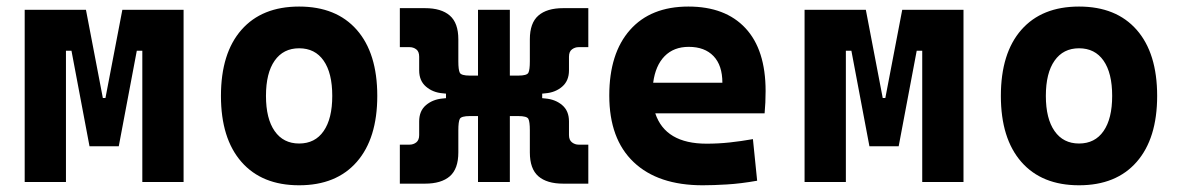

<svg xmlns="http://www.w3.org/2000/svg" viewBox="-20 -547 3556 577"><path d="M54.2 0V-517.6H238.3L289.1 -252.4H296.9L347.7 -517.6H531.7V0H407.7V-394.5H391.1L336.9 -107.4H249L194.8 -394.5H178.2V0Z M878.9 9.8Q767.1 9.8 705.6 -60.5Q644 -130.9 644 -258.8Q644 -387.2 705.6 -457.3Q767.1 -527.3 878.9 -527.3Q990.7 -527.3 1052.2 -457.3Q1113.8 -387.2 1113.8 -258.8Q1113.8 -130.9 1052.2 -60.5Q990.7 9.8 878.9 9.8ZM878.9 -115.7Q926.8 -115.7 952.6 -153.1Q978.5 -190.4 978.5 -258.8Q978.5 -327.6 952.6 -364.7Q926.8 -401.9 878.9 -401.9Q831.5 -401.9 805.4 -364.7Q779.3 -327.6 779.3 -258.8Q779.3 -190.4 805.4 -153.1Q831.5 -115.7 878.9 -115.7Z M1181.6 4.9V-112.3H1210.9Q1222.2 -112.3 1231 -119.1Q1239.7 -126 1239.7 -141.1V-182.1Q1239.7 -213.9 1260.3 -231.2Q1280.8 -248.5 1310.5 -251L1320.3 -252V-265.6L1310.5 -266.6Q1280.8 -269 1260.3 -286.6Q1239.7 -304.2 1239.7 -335.4V-376.5Q1239.7 -392.1 1231 -398.7Q1222.2 -405.3 1210.9 -405.3H1181.6V-522.5H1257.3Q1306.2 -522.5 1331.8 -500.2Q1357.4 -478 1357.4 -428.7V-364.3Q1357.4 -363.8 1357.4 -362.8Q1357.4 -336.9 1361.8 -328.4Q1366.2 -319.8 1392.1 -319.8H1416.5V-517.6H1512.2V-319.8H1537.6Q1563.5 -319.8 1567.9 -328.4Q1572.3 -336.9 1572.3 -362.8Q1572.3 -363.8 1572.3 -364.3V-428.7Q1572.3 -478 1597.9 -500.2Q1623.5 -522.5 1672.4 -522.5H1748V-405.3H1718.8Q1708 -405.3 1699 -398.7Q1689.9 -392.1 1689.9 -376.5V-335.4Q1689.9 -304.2 1669.4 -286.6Q1648.9 -269 1619.1 -266.6L1609.4 -265.6V-252L1619.1 -251Q1648.9 -248.5 1669.4 -231.2Q1689.9 -213.9 1689.9 -182.1V-141.1Q1689.9 -126 1699 -119.1Q1708 -112.3 1718.8 -112.3H1748V4.9H1672.4Q1623.5 4.9 1597.9 -17.3Q1572.3 -39.6 1572.3 -88.9V-153.8Q1572.3 -154.3 1572.3 -155.3Q1572.3 -181.2 1567.9 -189.7Q1563.5 -198.2 1537.6 -198.2H1512.2V0H1416.5V-198.2H1392.1Q1366.2 -198.2 1361.8 -189.7Q1357.4 -181.2 1357.4 -155.3Q1357.4 -154.3 1357.4 -153.8V-88.9Q1357.4 -39.6 1331.8 -17.3Q1306.2 4.9 1257.3 4.9Z M2091.8 9.8Q1957.5 9.8 1884.3 -59.8Q1811 -129.4 1811 -259.8Q1811 -386.7 1873.3 -457Q1935.5 -527.3 2048.8 -527.3Q2159.7 -527.3 2220.2 -462.4Q2280.8 -397.5 2280.8 -273.4Q2280.8 -238.3 2277.8 -206.5H1949.2Q1979.5 -115.2 2103.5 -115.2Q2138.7 -115.2 2172.9 -118.9Q2207 -122.6 2242.7 -128.9L2255.4 -3.9Q2205.6 4.9 2164.6 7.3Q2123.5 9.8 2091.8 9.8ZM1942.9 -298.3H2150.9Q2150.9 -350.6 2124.3 -378.4Q2097.7 -406.2 2049.8 -406.2Q2004.9 -406.2 1977.3 -378.2Q1949.7 -350.1 1942.9 -298.3Z M2397.9 0V-517.6H2582L2632.8 -252.4H2640.6L2691.4 -517.6H2875.5V0H2751.5V-394.5H2734.9L2680.7 -107.4H2592.8L2538.6 -394.5H2522V0Z M3222.7 9.8Q3110.8 9.8 3049.3 -60.5Q2987.8 -130.9 2987.8 -258.8Q2987.8 -387.2 3049.3 -457.3Q3110.8 -527.3 3222.7 -527.3Q3334.5 -527.3 3396 -457.3Q3457.5 -387.2 3457.5 -258.8Q3457.5 -130.9 3396 -60.5Q3334.5 9.8 3222.7 9.8ZM3222.7 -115.7Q3270.5 -115.7 3296.4 -153.1Q3322.3 -190.4 3322.3 -258.8Q3322.3 -327.6 3296.4 -364.7Q3270.5 -401.9 3222.7 -401.9Q3175.3 -401.9 3149.2 -364.7Q3123 -327.6 3123 -258.8Q3123 -190.4 3149.2 -153.1Q3175.3 -115.7 3222.7 -115.7Z"/></svg>

Font: CaskaydiaMono NF
Style: Bold
Weight: 700
Designer: Aaron Bell
Foundry: Saja Typeworks
Version: Version 2111.001; ttfautohint (v1.8.4);Nerd Fonts 3.1.1